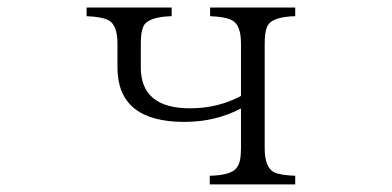

<svg xmlns="http://www.w3.org/2000/svg" viewBox="-20 -544 1040 510"><path d="M210 -523.9H436V-501Q379.9 -499.5 363.8 -479Q354 -464.8 354 -428.2V-365.2Q354 -256.3 484.9 -256.3Q558.6 -256.3 620.1 -289.1V-428.2Q620.1 -479 595.2 -490.7Q578.1 -499.5 538.1 -501V-523.9H764.2V-501Q707.5 -499.5 692.9 -479Q683.1 -464.8 683.1 -428.2V-149.9Q683.1 -99.6 708 -86.4Q724.6 -78.6 764.2 -77.1V-54.2H537.1V-77.1Q597.2 -78.6 609.9 -100.1Q620.1 -113.3 620.1 -149.9V-255.9Q552.2 -220.2 469.2 -220.2Q292 -220.2 292 -365.2V-428.2Q292 -479 267.1 -490.7Q250 -499.5 210 -501Z"/></svg>

Font: I.Ming
Style: Regular
Weight: 400
Designer: Ichiten Fonts Project
Version: Version 6.11; Dec 27, 2019